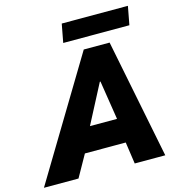

<svg xmlns="http://www.w3.org/2000/svg" viewBox="-179 -1010 1041 1121"><g transform="rotate(-15 341.0 -449.5)"><path d="M-52.2 0 381.3 -719.7H537.6L681.2 0H496.6L471.2 -175.8L469.2 -246.1L427.2 -513.7H423.3L283.7 -246.1L255.4 -175.8L156.7 0ZM148.9 -131.8 180.2 -278.3H565.9L535.6 -131.8ZM275.4 -787.6 296.4 -899.4H696.3L675.3 -787.6Z"/></g></svg>

Font: Reddit Sans Black
Style: Italic
Weight: 900
Italic angle: -11.25°
Designer: Stephen Hutchings
Version: Version 1.013